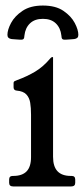

<svg xmlns="http://www.w3.org/2000/svg" viewBox="-20 -673 304 693"><path d="M238.5 -38Q251.5 -38 251.5 -25V-13Q251.5 0 236.5 0H28Q13 0 13 -13V-25Q13 -38 26 -38H28Q60 -38 76 -54.5Q92 -71 92 -106V-259Q92 -284 89 -302.2Q86 -320.5 75 -332.2Q64 -344 40 -346Q29 -347 29 -358V-373Q29 -378 32.8 -380.1Q36.5 -382.2 42 -384Q77.5 -397 106.9 -414.5Q136.2 -432 162 -462.8Q165.8 -467 168.5 -467H169.5Q171.5 -467 171.5 -465.8V-107Q171.5 -72 187.5 -55Q203.5 -38 235.5 -38ZM134.8 -653Q180.8 -653 208.8 -633.9Q236.8 -614.8 249.8 -590.1Q262.8 -565.5 262.8 -547Q262.8 -540 259 -536.5Q255.2 -533 247.8 -532Q242.2 -531.8 232.8 -530.8Q223.2 -529.8 217.8 -529.8Q208.8 -529 205.2 -532Q201.8 -535 201.5 -545Q198.5 -572.2 181.5 -588.6Q164.5 -605 134.8 -605Q105.2 -605 88.2 -588.6Q71.2 -572.2 68.2 -545Q68 -535 64.5 -532Q61 -529 52 -529.8Q46.5 -529.8 37 -530.8Q27.5 -531.8 21.8 -532Q6.8 -534 6.8 -547Q6.8 -565.5 19.9 -590.1Q33 -614.8 61.4 -633.9Q89.8 -653 134.8 -653Z"/></svg>

Font: Young Serif Light
Style: Regular
Weight: 300
Designer: Bastien Sozeau
Foundry: NBR — Bastien Sozeau
Version: Version 5.001